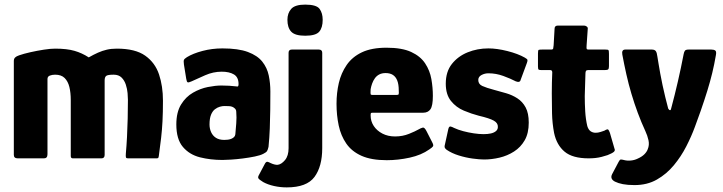

<svg xmlns="http://www.w3.org/2000/svg" viewBox="-20 -687 3137 833"><path d="M57 0Q40 0 40 -15V-422Q40 -432 45.5 -437.5Q51 -443 63 -447Q83 -454 112 -460.5Q141 -467 170 -471.5Q199 -476 219 -476Q270 -476 303 -466.5Q336 -457 365 -438Q386 -450 405 -458.5Q424 -467 443.5 -471.5Q463 -476 487 -476Q567 -476 610 -445.5Q653 -415 670 -364Q687 -313 687 -250Q687 -199 685 -161Q683 -123 679 -88.5Q675 -54 669 -10Q668 -3 666 -1.5Q664 0 659 0H535Q528 0 526.5 -4Q525 -8 526 -21Q529 -54 531 -92.5Q533 -131 534 -172.5Q535 -214 535 -254Q535 -265 533.5 -283Q532 -301 526 -319.5Q520 -338 507.5 -350.5Q495 -363 473 -363Q447 -363 440.5 -357.5Q434 -352 434 -338Q434 -298 434 -257.5Q434 -217 434 -176.5Q434 -136 434 -96Q434 -56 434 -15Q434 0 420 0H296Q287 0 287 -10V-253Q287 -285 281 -309.5Q275 -334 260.5 -348.5Q246 -363 219 -363Q213 -363 207 -362Q201 -361 196 -359Q186 -355 186 -344V-18Q186 0 171 0Z M945 7Q893 7 847.5 -4.5Q802 -16 773.5 -49.5Q745 -83 745 -147Q745 -200 765.5 -233.5Q786 -267 817.5 -285Q849 -303 882 -309.5Q915 -316 940 -316Q958 -316 974.5 -315Q991 -314 1007 -312Q1015 -309 1015 -322Q1015 -352 995 -364Q975 -376 942 -376Q905 -376 870 -360.5Q835 -345 811 -334Q798 -328 794 -330Q790 -332 788 -345L778 -407Q776 -422 778 -427Q780 -432 791 -439Q817 -455 858.5 -466Q900 -477 945 -477Q1014 -477 1055.5 -461.5Q1097 -446 1118 -419.5Q1139 -393 1146 -359.5Q1153 -326 1153 -290Q1153 -250 1152.5 -210Q1152 -170 1150.5 -130Q1149 -90 1145 -50Q1142 -37 1138.5 -31.5Q1135 -26 1123 -20Q1110 -13 1085.5 -8Q1061 -3 1033.5 0.5Q1006 4 982 5.5Q958 7 945 7ZM953 -80Q961 -80 969 -81Q977 -82 984 -85Q991 -88 995.5 -92.5Q1000 -97 1001 -104Q1003 -127 1005 -152Q1007 -177 1005 -202Q1005 -212 997 -218Q988 -226 973 -226.5Q958 -227 953 -227Q945 -227 934 -224Q923 -221 912.5 -213Q902 -205 895.5 -189Q889 -173 889 -147Q889 -129 896 -113.5Q903 -98 917 -89Q931 -80 953 -80Z M1104 71 1130 22Q1135 14 1140.5 15Q1146 16 1153 20Q1172 29 1185 28Q1201 26 1216.5 7.5Q1232 -11 1232 -44V-458Q1232 -472 1246 -472H1363Q1378 -472 1378 -458V-44Q1378 35 1344.5 80.5Q1311 126 1224 126Q1196 126 1169 120Q1142 114 1122 103Q1104 92 1101 86.5Q1098 81 1104 71ZM1380 -601Q1380 -567 1365 -549.5Q1350 -532 1304 -532Q1260 -532 1243.5 -549.5Q1227 -567 1227 -601Q1227 -630 1243.5 -648.5Q1260 -667 1304 -667Q1353 -667 1366.5 -648.5Q1380 -630 1380 -601Z M1440 -237Q1440 -284 1450 -327Q1460 -370 1484 -405Q1508 -440 1550 -460Q1592 -480 1657 -480Q1724 -480 1764 -461.5Q1804 -443 1824.5 -412Q1845 -381 1851.5 -344Q1858 -307 1858 -271Q1858 -228 1847.5 -213Q1837 -198 1816 -198H1597Q1590 -198 1589 -195.5Q1588 -193 1588 -186Q1588 -161 1601.5 -140.5Q1615 -120 1639 -107.5Q1663 -95 1694 -95Q1727 -95 1755 -106.5Q1783 -118 1793 -124Q1807 -132 1814.5 -133.5Q1822 -135 1831 -117L1855 -70Q1862 -57 1858.5 -52Q1855 -47 1843 -39Q1808 -14 1757.5 -3Q1707 8 1658 8Q1591 8 1548.5 -11Q1506 -30 1482.5 -64Q1459 -98 1449.5 -142.5Q1440 -187 1440 -237ZM1710 -295Q1710 -321 1703.5 -337.5Q1697 -354 1684.5 -362Q1672 -370 1653 -370Q1637 -370 1625.5 -364Q1614 -358 1606.5 -347.5Q1599 -337 1594.5 -324.5Q1590 -312 1588 -300Q1587 -282 1588 -278.5Q1589 -275 1596 -275H1700Q1708 -275 1709.5 -278Q1711 -281 1710 -295Z M1925 -127Q1928 -140 1935.5 -138Q1943 -136 1950 -132Q1967 -124 1989.5 -118Q2012 -112 2035.5 -108.5Q2059 -105 2078 -105Q2096 -105 2109.5 -108Q2123 -111 2131.5 -118Q2140 -125 2140 -136Q2141 -153 2122.5 -163.5Q2104 -174 2057 -185Q2026 -193 1992.5 -207Q1959 -221 1936.5 -249Q1914 -277 1914 -324Q1914 -376 1940.5 -409.5Q1967 -443 2009 -460Q2051 -477 2099 -477Q2136 -477 2181.5 -465.5Q2227 -454 2257 -437Q2268 -431 2268.5 -426.5Q2269 -422 2266 -414L2239 -341Q2236 -327 2218 -334Q2195 -346 2163.5 -357.5Q2132 -369 2099 -369Q2083 -369 2069 -361.5Q2055 -354 2055 -340Q2055 -322 2072.5 -314Q2090 -306 2124 -297Q2150 -290 2176 -282.5Q2202 -275 2224.5 -260.5Q2247 -246 2260.5 -221Q2274 -196 2274 -155Q2274 -109 2256.5 -78.5Q2239 -48 2210 -29.5Q2181 -11 2147 -3Q2113 5 2080 5Q2061 5 2031 1Q2001 -3 1970.5 -12.5Q1940 -22 1918 -37Q1914 -40 1911 -44Q1908 -48 1909 -54Z M2534 0Q2464 0 2429.5 -29Q2395 -58 2384 -110Q2376 -152 2375 -195.5Q2374 -239 2374 -282Q2374 -310 2374.5 -329Q2375 -348 2376 -373Q2376 -383 2367 -383H2329Q2320 -383 2317 -385Q2314 -387 2314 -399V-455Q2314 -469 2317 -470.5Q2320 -472 2332 -472H2371Q2379 -472 2380 -476.5Q2381 -481 2382 -491L2386 -562Q2386 -576 2400 -576H2514Q2520 -576 2525.5 -572Q2531 -568 2530 -562L2525 -490Q2524 -477 2525.5 -474.5Q2527 -472 2533 -472H2606Q2618 -472 2620 -469.5Q2622 -467 2622 -453V-400Q2622 -389 2618.5 -386Q2615 -383 2604 -383H2532Q2525 -383 2522.5 -379.5Q2520 -376 2520 -368Q2519 -345 2518.5 -320.5Q2518 -296 2517 -270Q2517 -237 2519 -203.5Q2521 -170 2528 -140Q2533 -124 2542.5 -117.5Q2552 -111 2564 -111Q2575 -111 2585.5 -114.5Q2596 -118 2602 -120Q2615 -128 2618.5 -125Q2622 -122 2626 -111L2646 -42Q2650 -34 2643 -28Q2636 -22 2616 -14Q2604 -10 2590.5 -6.5Q2577 -3 2563 -1.5Q2549 0 2534 0Z M2780 -118Q2762 -157 2747 -197.5Q2732 -238 2719.5 -280Q2707 -322 2697.5 -364.5Q2688 -407 2680 -450Q2676 -472 2693 -472H2808Q2820 -472 2825 -465.5Q2830 -459 2832 -442Q2834 -431 2837 -411.5Q2840 -392 2844.5 -368Q2849 -344 2854.5 -317.5Q2860 -291 2866.5 -265Q2873 -239 2879 -216Q2883 -209 2887 -209Q2891 -209 2892 -217Q2900 -246 2907 -275Q2914 -304 2921 -333.5Q2928 -363 2934 -392.5Q2940 -422 2946 -452Q2948 -463 2952 -467.5Q2956 -472 2968 -472H3066Q3077 -472 3083 -468Q3089 -464 3086 -448Q3079 -407 3070 -370Q3061 -333 3049 -294Q3037 -255 3020 -206Q3010 -178 2995 -137Q2980 -96 2957.5 -52Q2935 -8 2903.5 30Q2872 68 2830 92Q2788 116 2733 116Q2703 116 2682.5 112Q2662 108 2648 101Q2625 89 2636 68L2664 15Q2669 5 2673.5 5Q2678 5 2686 7Q2700 11 2716.5 9.5Q2733 8 2747 1Q2765 -7 2775.5 -17.5Q2786 -28 2790 -39Q2798 -58 2793.5 -78.5Q2789 -99 2780 -118Z"/></svg>

Font: Glory Thin ExtraBold
Style: Regular
Weight: 800
Version: Version 1.011